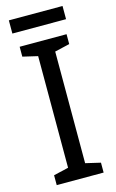

<svg xmlns="http://www.w3.org/2000/svg" viewBox="-130 -906 577 957"><g transform="rotate(-15 159.0 -427.5)"><path d="M280 0H38V-51L115 -69V-645L38 -663V-714H280V-663L203 -645V-69L280 -51ZM297 -855V-787H20V-855Z"/></g></svg>

Font: Noto Sans Hebrew SemiCondensed
Style: Regular
Weight: 400
Width: 4
Designer: Monotype Design Team
Foundry: Monotype Imaging Inc.
Version: Version 2.003